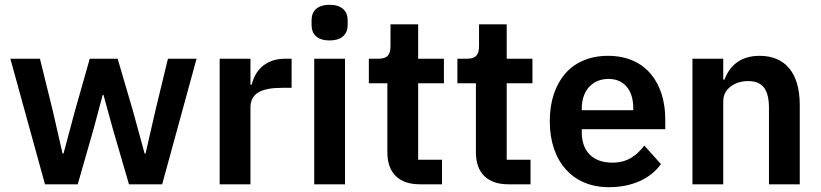

<svg xmlns="http://www.w3.org/2000/svg" viewBox="-20 -766 3412 798"><path d="M23 -522H146L199 -307L240 -128H244L292 -307L353 -522H469L532 -307L581 -128H585L626 -307L678 -522H797L654 0H516L449 -230L410 -372H407L369 -230L303 0H167Z M893 0V-522H1021V-414H1026C1033 -442 1046 -469 1069 -489C1092 -509 1123 -522 1164 -522H1192V-401H1152C1065 -401 1021 -377 1021 -320V0Z M1350 -598C1297 -598 1275 -625 1275 -662V-682C1275 -719 1297 -746 1350 -746C1402 -746 1425 -719 1425 -682V-662C1425 -625 1402 -598 1350 -598ZM1286 -522H1414V0H1286Z M1725 0C1637 0 1590 -48 1590 -133V-420H1513V-522H1553C1592 -522 1603 -540 1603 -576V-665H1718V-522H1825V-420H1718V-102H1817V0Z M2093 0C2005 0 1958 -48 1958 -133V-420H1881V-522H1921C1960 -522 1971 -540 1971 -576V-665H2086V-522H2193V-420H2086V-102H2185V0Z M2511 12C2434 12 2373 -15 2331 -63C2289 -110 2265 -178 2265 -262C2265 -345 2288 -412 2329 -460C2370 -507 2431 -534 2507 -534C2588 -534 2648 -504 2687 -456C2726 -408 2745 -343 2745 -271V-229H2398V-216C2398 -140 2441 -90 2525 -90C2589 -90 2626 -120 2658 -161L2727 -84C2684 -24 2608 12 2511 12ZM2509 -438C2441 -438 2398 -388 2398 -316V-308H2612V-317C2612 -389 2576 -438 2509 -438Z M2858 0V-522H2986V-435H2991C3012 -491 3056 -534 3137 -534C3245 -534 3304 -461 3304 -330V0H3176V-317C3176 -392 3151 -429 3090 -429C3063 -429 3038 -422 3019 -408C2999 -394 2986 -373 2986 -345V0Z"/></svg>

Font: Plexus Sans SemiBold
Style: Regular
Weight: 600
Version: Version 2.001;PS 002.001;hotconv 1.0.70;makeotf.lib2.5.58329